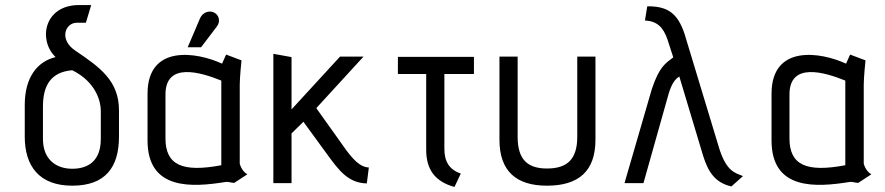

<svg xmlns="http://www.w3.org/2000/svg" viewBox="-20 -725 3504 760"><path d="M451 -288C451 -407 373 -460 279 -524C212 -568 238 -635 284 -635H320L341 -705H293C154 -705 130 -566 200 -499C126 -481 78 -417 78 -310V-184C78 -68 135 10 266 10C398 10 451 -64 451 -184ZM379 -175C379 -87 328 -57 266 -57C203 -57 150 -93 150 -175V-303C150 -389 183 -440 266 -447C361 -400 379 -322 379 -287Z M959 -35C935 -49 929 -77 929 -77V-389C929 -421 936 -486 936 -486L875 -509L859 -473C760 -519 564 -551 564 -354V-169C564 29 740 17 875 -5C884 -6 898 -1 907 -1ZM856 -71C703 -42 635 -71 635 -177V-351C635 -480 772 -440 856 -406ZM776 -538 839 -621C854 -641 847 -668 824 -677C807 -683 783 -677 772 -653L723 -538Z M1440 -62C1416 -63 1391 -76 1351 -130L1232 -297L1419 -501H1326L1134 -292V-499L1062 -512V0H1134V-197L1181 -243L1278 -110C1320 -53 1358 0 1432 1Z M1804 -38C1757 -54 1739 -87 1739 -136V-432H1856V-500H1555V-432H1667V-132C1667 -54 1702 -6 1779 15Z M2265 -184C2265 -94 2225 -58 2145 -58C2069 -58 2029 -93 2029 -183V-501H1957V-172C1957 -47 2024 10 2145 10C2270 10 2337 -47 2337 -172V-501H2265Z M2921 -28C2889 -41 2857 -46 2828 -134L2689 -593C2662 -672 2623 -701 2542 -700L2533 -644C2581 -641 2605 -618 2622 -569L2645 -498C2614 -474 2590 -462 2560 -372L2452 0H2527L2618 -323C2630 -368 2641 -406 2669 -422L2763 -109C2783 -45 2810 -2 2875 13Z M3429 -35C3405 -49 3399 -77 3399 -77V-389C3399 -421 3406 -486 3406 -486L3345 -509L3329 -473C3230 -519 3034 -551 3034 -354V-169C3034 29 3210 17 3345 -5C3354 -6 3368 -1 3377 -1ZM3326 -71C3173 -42 3105 -71 3105 -177V-351C3105 -480 3242 -440 3326 -406Z"/></svg>

Font: Advent Pro
Style: Medium
Weight: 500
Designer: Andreas Kalpakidis
Foundry: Andreas Kalpakidis
Version: Version 2.002 2008